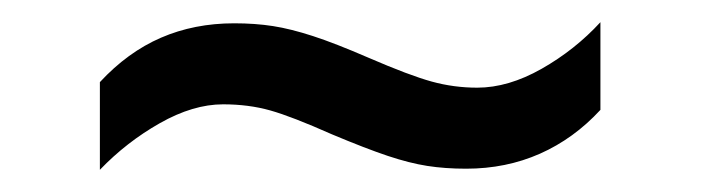

<svg xmlns="http://www.w3.org/2000/svg" viewBox="-20 -409 632 173"><path d="M70 -335Q95 -362 125 -375Q155 -388 191 -388Q210 -388 226 -385.5Q242 -383 262 -376.5Q282 -370 312 -357Q349 -341 369 -335.5Q389 -330 410 -330Q438 -330 468 -347Q498 -364 521 -389V-310Q497 -284 466.5 -270.5Q436 -257 400 -257Q381 -257 365 -259.5Q349 -262 329.5 -268.5Q310 -275 279 -288Q243 -304 223.5 -309.5Q204 -315 181 -315Q154 -315 124 -298Q94 -281 70 -256Z"/></svg>

Font: ugurmukhi85
Style: Book
Weight: 400
Designer: Jelle Bosma - Monotype Design Team
Foundry: Monotype Imaging Inc.
Version: Version 2.003